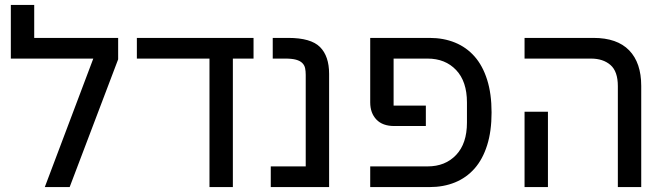

<svg xmlns="http://www.w3.org/2000/svg" viewBox="-20 -760 2706 780"><path d="M359 -522H24V-740H119V-606H460V-519L263 0H162Z M831 -522H536V-606H1010V-522H926V0H831Z M1080 -84H1222V-456Q1222 -471 1219.5 -483Q1217 -495 1208 -504Q1199 -513 1182.5 -517.5Q1166 -522 1139 -522H1088V-606H1151Q1243 -606 1280 -569Q1317 -532 1317 -460V0H1080Z M1484 -84H1717Q1789 -84 1833 -130.5Q1877 -177 1877 -262V-344Q1877 -429 1833 -475.5Q1789 -522 1717 -522H1579V-331H1710V-248H1582Q1534 -248 1509 -274.5Q1484 -301 1484 -344V-606H1725Q1782 -606 1828.5 -587Q1875 -568 1908 -530.5Q1941 -493 1959 -436Q1977 -379 1977 -303Q1977 -227 1959 -170Q1941 -113 1908 -75.5Q1875 -38 1828.5 -19Q1782 0 1725 0H1484Z M2490 -410Q2490 -470 2460 -496Q2430 -522 2381 -522H2111V-606H2391Q2487 -606 2536 -555.5Q2585 -505 2585 -411V0H2490ZM2111 -306H2206V0H2111Z"/></svg>

Font: IBM Plex Sans Hebrew Text
Style: Regular
Weight: 450
Designer: Mike Abbink, Paul van der Laan, Pieter van Rosmalen, Yanek Iontef
Foundry: Bold Monday
Version: Version 1.2